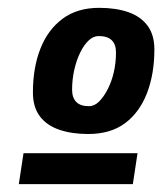

<svg xmlns="http://www.w3.org/2000/svg" viewBox="-20 -706 414 490"><path d="M28 -236 40 -315H331L319 -236ZM233 -686Q276 -686 307.5 -675Q339 -664 356.5 -640.5Q374 -617 374 -580Q374 -517 355 -468Q336 -419 299 -391.5Q262 -364 205 -364Q163 -364 131 -375Q99 -386 81.5 -409.5Q64 -433 64 -470Q64 -533 83 -581.5Q102 -630 139.5 -658Q177 -686 233 -686ZM232 -614Q218 -614 206 -602.5Q194 -591 184.5 -571.5Q175 -552 169.5 -527.5Q164 -503 164 -477Q164 -457 174.5 -446Q185 -435 207 -435Q221 -435 233 -447Q245 -459 255 -478.5Q265 -498 270.5 -522Q276 -546 276 -572Q276 -593 265 -603.5Q254 -614 232 -614Z"/></svg>

Font: Georama ExtraCondensed Thin
Style: Bold Italic
Weight: 700
Italic angle: -9°
Version: Version 1.001